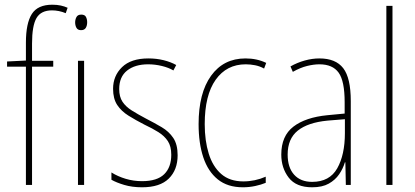

<svg xmlns="http://www.w3.org/2000/svg" viewBox="-20 -878 1762 815"><path d="M206 -595H116V-93H90V-595H10V-617L90 -621V-697Q90 -779 115 -818.5Q140 -858 202 -858Q222 -858 238 -854.5Q254 -851 267 -845L259 -822Q245 -828 230 -831Q215 -834 201 -834Q154 -834 135 -801.5Q116 -769 116 -693V-620H206Z M325 -816Q340 -816 345 -806Q350 -796 350 -784Q350 -769 344 -759.5Q338 -750 324 -750Q310 -750 304.5 -760Q299 -770 299 -783Q299 -795 304.5 -805.5Q310 -816 325 -816ZM337 -620V-93H311V-620Z M734 -219Q734 -157 696.5 -120Q659 -83 583 -83Q541 -83 507.5 -93Q474 -103 453 -115V-146Q480 -129 513.5 -119Q547 -109 583 -109Q647 -109 677 -138.5Q707 -168 707 -221Q707 -257 692.5 -279Q678 -301 652.5 -317Q627 -333 593 -349Q556 -368 525.5 -387Q495 -406 477.5 -432.5Q460 -459 460 -501Q460 -556 498 -593Q536 -630 610 -630Q644 -630 674.5 -622.5Q705 -615 728 -602L716 -579Q696 -591 667 -598Q638 -605 609 -605Q553 -605 519.5 -578.5Q486 -552 486 -500Q486 -467 500 -446Q514 -425 539.5 -409Q565 -393 599 -375Q636 -356 666.5 -338Q697 -320 715.5 -292.5Q734 -265 734 -219Z M1011 -83Q946 -83 904.5 -116.5Q863 -150 843 -210Q823 -270 823 -351Q823 -483 876 -556.5Q929 -630 1022 -630Q1071 -630 1110 -611L1101 -587Q1083 -597 1063 -601Q1043 -605 1023 -605Q942 -605 895.5 -539.5Q849 -474 849 -351Q849 -281 866 -226Q883 -171 919 -139.5Q955 -108 1013 -108Q1062 -108 1108 -128V-102Q1089 -94 1063.5 -88.5Q1038 -83 1011 -83Z M1336 -630Q1405 -630 1437 -588.5Q1469 -547 1469 -449V-93H1448L1446 -189H1444Q1436 -162 1419.5 -138Q1403 -114 1375.5 -98.5Q1348 -83 1305 -83Q1237 -83 1205.5 -124Q1174 -165 1174 -222Q1174 -301 1225.5 -340.5Q1277 -380 1370 -389L1443 -396V-444Q1443 -534 1417.5 -569.5Q1392 -605 1336 -605Q1312 -605 1283.5 -598Q1255 -591 1223 -573L1213 -596Q1241 -612 1273 -621Q1305 -630 1336 -630ZM1370 -366Q1287 -358 1244 -323.5Q1201 -289 1201 -222Q1201 -167 1228.5 -136.5Q1256 -106 1305 -106Q1379 -106 1411.5 -163.5Q1444 -221 1444 -313V-372Z M1646 -93H1620V-853H1646Z"/></svg>

Font: Noto Sans Telugu UI Condensed Thin
Style: Regular
Weight: 100
Width: 3
Designer: Jelle Bosma - Monotype Design Team
Foundry: Monotype Imaging Inc.
Version: Version 2.005; ttfautohint (v1.8.4.7-5d5b)